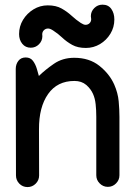

<svg xmlns="http://www.w3.org/2000/svg" viewBox="-20 -778 570 810"><path d="M364.7 -697.3Q364.7 -700.2 364 -703.4Q363.3 -706.5 363.3 -709.5Q363.3 -729.5 377.7 -743.9Q392.1 -758.3 412.1 -758.3H412.6Q437 -758.3 449.7 -740.2Q462.4 -722.2 462.4 -695.8Q462.4 -663.1 445.8 -635.7Q429.2 -608.4 401.9 -592Q374.5 -575.7 342.3 -575.7Q308.1 -575.7 284.7 -588.6Q261.2 -601.6 242.7 -619.1Q224.1 -636.7 204.1 -649.4Q191.4 -657.7 183.1 -657.7Q172.4 -657.7 165.3 -650.6Q158.2 -643.6 158.2 -633.3Q158.2 -631.3 158.4 -629.4Q158.7 -627.4 158.7 -625.5Q158.7 -605.5 144.3 -591.1Q129.9 -576.7 109.9 -576.7Q87.4 -576.7 74 -593.3Q60.5 -609.9 60.5 -634.3Q60.5 -667 77.1 -694.3Q93.8 -721.7 121.3 -738.5Q148.9 -755.4 181.6 -755.4Q216.3 -755.4 239.7 -742.2Q263.2 -729 282 -711.7Q300.8 -694.3 320.8 -681.2Q333 -673.3 340.8 -673.3Q351.1 -673.3 357.9 -680.2Q364.7 -687 364.7 -697.3ZM144 -457.5Q170.4 -483.4 207.3 -508.8Q244.1 -534.2 293 -534.2Q356.9 -534.2 399.4 -500.2Q441.9 -466.3 461.9 -421.4Q477.5 -385.7 480.7 -350.8Q483.9 -315.9 483.9 -285.2V-38.6Q483.9 -18.6 469.5 -4.2Q455.1 10.3 435.1 10.3Q415 10.3 400.6 -4.2Q386.2 -18.6 386.2 -38.6V-285.2Q386.2 -314 383.5 -338.4Q380.9 -362.8 372.6 -381.3Q363.3 -402.8 343.8 -419.7Q324.2 -436.5 293.9 -436.5Q221.7 -436.5 182.9 -381.3Q144 -326.2 144.5 -232.4L145 -37.6Q145 -17.6 130.6 -3.2Q116.2 11.2 96.2 11.2Q75.7 11.2 61.5 -3.2Q47.4 -17.6 47.4 -38.1L46.4 -486.8Q46.4 -506.8 57.4 -521.2Q68.4 -535.6 88.4 -535.6Q108.4 -535.6 119.1 -521.2Q129.9 -506.8 135.7 -486.8Z"/></svg>

Font: Manjari
Style: Bold
Weight: 700
Designer: Santhosh Thottingal <santhosh.thottingal@gmail.com>
Version: Version 2.000